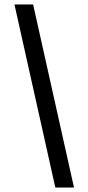

<svg xmlns="http://www.w3.org/2000/svg" viewBox="-20 -777 398 864"><path d="M45 -757H129L313 67H229Z"/></svg>

Font: Instrument Sans SemiCondensed Medium
Style: Regular
Weight: 500
Width: 4
Designer: Rodrigo Fuenzalida
Foundry: fragTYPE
Version: Version 1.000;gftools[0.9.28]